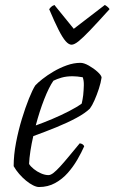

<svg xmlns="http://www.w3.org/2000/svg" viewBox="-20 -753 461 773"><path d="M137 0Q127 0 113 -7Q99 -14 84.5 -26Q70 -38 57 -53Q44 -68 35 -84Q35 -129 44.5 -178.5Q54 -228 68 -274Q82 -320 96.5 -356Q111 -392 122 -409Q131 -419 150.5 -434.5Q170 -450 195.5 -465Q221 -480 249 -490Q277 -500 304 -500Q318 -500 337.5 -489Q357 -478 372.5 -464Q388 -450 389 -441Q386 -420 378 -395.5Q370 -371 360.5 -349.5Q351 -328 342 -316Q324 -298 288 -278.5Q252 -259 206.5 -240.5Q161 -222 114 -205Q107 -175 102.5 -145.5Q98 -116 97 -93Q103 -83 116 -72.5Q129 -62 145 -55Q161 -48 175 -48Q184 -48 195.5 -57Q207 -66 222.5 -83Q238 -100 257.5 -123.5Q277 -147 301 -176Q308 -175 312.5 -172Q317 -169 319 -164Q308 -139 291.5 -110.5Q275 -82 253 -57Q231 -32 202 -16Q173 0 137 0ZM124 -248Q155 -259 190.5 -274Q226 -289 258 -305.5Q290 -322 309 -336Q311 -343 312.5 -353.5Q314 -364 315 -370Q317 -390 317.5 -409.5Q318 -429 313 -442Q302 -444 291 -445Q280 -446 272 -446Q247 -446 228 -440.5Q209 -435 195 -428Q177 -402 158 -353.5Q139 -305 124 -248ZM268 -573Q257 -573 244.5 -587Q232 -601 216 -632.5Q200 -664 178 -716Q181 -720 185 -724.5Q189 -729 199 -733L277 -637L402 -733Q409 -729 414.5 -724Q420 -719 421 -716Q374 -664 344 -632.5Q314 -601 296.5 -587Q279 -573 268 -573Z"/></svg>

Font: Texturina Medium 12pt Thin
Style: Italic
Weight: 250
Italic angle: -11°
Version: Version 1.002